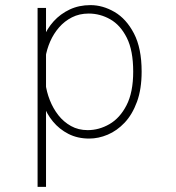

<svg xmlns="http://www.w3.org/2000/svg" viewBox="-20 -531 690 751"><path d="M127 200V-500H160V-429V200ZM329 11Q283.5 11 247.8 -7.2Q212 -25.5 187 -55.8Q162 -86 149 -123.5Q136 -161 136 -199L158 -205Q162 -172 174.8 -139.5Q187.5 -107 208.2 -80.5Q229 -54 257.8 -38Q286.5 -22 323 -22Q367.5 -22 408.2 -45.5Q449 -69 475 -119.5Q501 -170 501 -251Q501 -333.5 476 -383.2Q451 -433 411.2 -455.5Q371.5 -478 327 -478Q290.5 -478 261.5 -463.2Q232.5 -448.5 211 -423.8Q189.5 -399 176.2 -368.5Q163 -338 158 -307L136 -312Q136 -348.5 150 -383.8Q164 -419 190 -447.8Q216 -476.5 252.5 -493.8Q289 -511 334 -511Q382 -511 428 -484.2Q474 -457.5 504 -400Q534 -342.5 534 -251Q534 -182.5 515.8 -132.8Q497.5 -83 467.5 -51.2Q437.5 -19.5 401.2 -4.2Q365 11 329 11Z"/></svg>

Font: Trispace Thin
Style: Regular
Weight: 100
Designer: Tyler Finck
Foundry: Etcetera Type Company
Version: Version 1.210